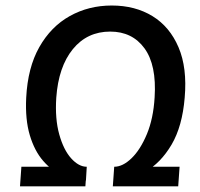

<svg xmlns="http://www.w3.org/2000/svg" viewBox="-20 -675 724 696"><path d="M291.5 -20.5Q248.5 -20.5 208.2 -38Q168 -55.5 136.5 -91.8Q105 -128 88 -185Q71 -242 75 -321Q80.5 -430 122.5 -504.2Q164.5 -578.5 233 -616.8Q301.5 -655 385 -655Q470 -655 532.8 -616.5Q595.5 -578 627.2 -503.5Q659 -429 649.5 -321Q641 -217 601.8 -150.5Q562.5 -84 506.2 -52.2Q450 -20.5 391 -20.5L394 -70.5Q425 -70.5 457 -101.5Q489 -132.5 512.5 -189Q536 -245.5 540.5 -322Q548 -439 503.8 -499.8Q459.5 -560.5 379.5 -560.5Q296 -560.5 244 -496.8Q192 -433 184 -321Q179 -244 194.8 -187.8Q210.5 -131.5 238 -101Q265.5 -70.5 294.5 -70.5ZM52.5 0.5 57.5 -70.5H294.5L289.5 0.5ZM389 0.5 394 -70.5H631L626 0.5Z"/></svg>

Font: Karla SemiBold
Style: Italic
Weight: 600
Italic angle: -8°
Designer: Jonathan Pinhorn
Version: Version 2.004;gftools[0.9.33]